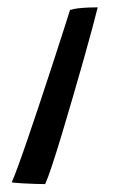

<svg xmlns="http://www.w3.org/2000/svg" viewBox="-20 -488 330 510"><path d="M100 1Q90.5 1 73.8 0.5Q57 0 40 -1Q23 -2 11 -3.5Q16 -14 27.2 -44.5Q38.5 -75 53.2 -118Q68 -161 84.2 -209.8Q100.5 -258.5 116.2 -306.8Q132 -355 145 -395.5Q158 -436 166 -461.5Q175.5 -464.5 188.5 -466Q201.5 -467.5 215.2 -468Q229 -468.5 239.5 -468.5Q235.5 -452 225.8 -415.5Q216 -379 202.5 -331Q189 -283 174 -231.8Q159 -180.5 144.8 -133Q130.5 -85.5 118.8 -50Q107 -14.5 100 1Z"/></svg>

Font: Grandstander Thin Light
Style: Italic
Weight: 300
Italic angle: -15°
Version: Version 1.200